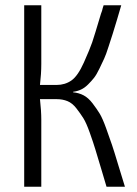

<svg xmlns="http://www.w3.org/2000/svg" viewBox="-20 -710 521 730"><path d="M258 -361V-359Q280 -357 298 -347.5Q316 -338 332 -317Q348 -296 359 -278Q370 -260 384 -221Q398 -182 406 -158.5Q414 -135 430 -81.5Q446 -28 455 0H385Q378 -22 366 -64Q350 -117 342.5 -142Q335 -167 321.5 -205Q308 -243 297 -260.5Q286 -278 270.5 -298Q255 -318 236.5 -325.5Q218 -333 196 -333H132Q137 -288 137 -255V0H72V-690H137V-467Q137 -430 132 -387H195Q227 -387 251.5 -404Q276 -421 299 -472.5Q322 -524 330.5 -549Q339 -574 364 -658Q367 -665 368 -669Q369 -673 370.5 -679Q372 -685 374 -690H441Q436 -673 425 -635.5Q414 -598 408.5 -581.5Q403 -565 393 -533.5Q383 -502 376 -487Q369 -472 358 -449Q347 -426 337.5 -414Q328 -402 315 -389Q302 -376 288 -369.5Q274 -363 258 -361Z"/></svg>

Font: exo2condensed_l
Style: Regular
Weight: 300
Width: 3
Designer: Natanael Gama
Version: Version 1.001;PS 001.001;hotconv 1.0.70;makeotf.lib2.5.58329